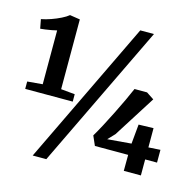

<svg xmlns="http://www.w3.org/2000/svg" viewBox="-121 -941 1141 1118"><g transform="rotate(15 449.0 -382.0)"><path d="M121 -365V-689.5Q110.5 -686.5 91 -683Q71.5 -679.5 52 -676.8Q32.5 -674 23 -673.5L12.5 -728.5Q41 -734 71.5 -744.8Q102 -755.5 128.5 -768.8Q155 -782 170.5 -795L232 -785.5V-365L316 -357V-312.5H29.5V-357ZM588.5 -815H671L254 51H172ZM707.5 0 708 -96.5H507.5L482.5 -153.5Q501 -184.5 523.2 -226.2Q545.5 -268 568.2 -313.8Q591 -359.5 611 -402Q631 -444.5 644.5 -476.5H720L765.5 -446.5L605.5 -194L566.5 -153L710 -165L721 -282.5L810.5 -285V-169L882 -173.5V-96.5H810.5V0Z"/></g></svg>

Font: Merriweather 36pt
Style: Bold
Weight: 700
Designer: Eben Sorkin
Foundry: Eben Sorkin
Version: Version 2.100